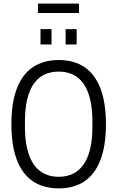

<svg xmlns="http://www.w3.org/2000/svg" viewBox="-20 -1030 649 1062"><path d="M305 12Q221 12 162.5 -27Q104 -66 73.5 -145Q43 -224 43 -343Q43 -462 73.5 -541Q104 -620 162.5 -659Q221 -698 305 -698Q389 -698 447 -659Q505 -620 535.5 -541Q566 -462 566 -343Q566 -224 535.5 -145Q505 -66 447 -27Q389 12 305 12ZM305 -52Q348 -52 382.5 -68.5Q417 -85 441 -118.5Q465 -152 478 -204Q491 -256 491 -327V-359Q491 -431 478 -483Q465 -535 441 -568.5Q417 -602 382.5 -618Q348 -634 305 -634Q261 -634 226.5 -618Q192 -602 168 -568.5Q144 -535 131 -483Q118 -431 118 -359V-327Q118 -256 131 -204Q144 -152 168 -118.5Q192 -85 226.5 -68.5Q261 -52 305 -52ZM204 -784V-869H265V-784ZM343 -784V-869H404V-784ZM190 -958V-1010H417V-958Z"/></svg>

Font: Archivo Condensed Light
Style: Regular
Weight: 300
Width: 3
Designer: Hector Gatti
Foundry: Omnibus-Type
Version: Version 2.001